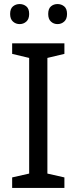

<svg xmlns="http://www.w3.org/2000/svg" viewBox="-20 -928 379 948"><path d="M298 0H40V-52L124 -71V-642L40 -662V-714H298V-662L214 -642V-71L298 -52ZM30 -859Q30 -885 44 -896.5Q58 -908 77 -908Q96 -908 110 -896.5Q124 -885 124 -859Q124 -834 110 -821.5Q96 -809 77 -809Q58 -809 44 -821.5Q30 -834 30 -859ZM218 -859Q218 -885 231.5 -896.5Q245 -908 264 -908Q283 -908 297 -896.5Q311 -885 311 -859Q311 -834 297 -821.5Q283 -809 264 -809Q245 -809 231.5 -821.5Q218 -834 218 -859Z"/></svg>

Font: Noto Sans Palmyrene
Style: Regular
Weight: 400
Designer: Monotype Design Team
Foundry: Monotype Imaging Inc.
Version: Version 2.001; ttfautohint (v1.8.4.7-5d5b)